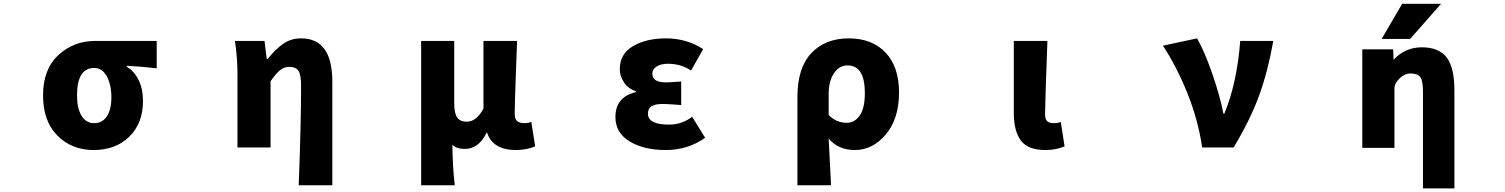

<svg xmlns="http://www.w3.org/2000/svg" viewBox="-20 -788 8040 1026"><path d="M210 -278.3Q210 -418 292 -493.7Q374 -569.3 489.3 -569.3H817.4V-422.9Q724.6 -433.6 657.2 -436.5V-431.6Q698.2 -407.2 721.2 -359.4Q744.1 -311.5 744.1 -249Q744.1 -128.9 670.9 -57.6Q597.7 13.7 480.5 13.7Q363.3 13.7 286.6 -63.5Q210 -140.6 210 -278.3ZM575.2 -267.6Q575.2 -335 550.8 -379.9Q526.4 -424.8 483.4 -424.8Q391.6 -424.8 391.6 -278.3Q391.6 -208 416 -168.9Q440.4 -129.9 483.4 -129.9Q526.4 -129.9 550.8 -166Q575.2 -202.1 575.2 -267.6Z M1755.9 202.1H1576.2Q1588.9 -126 1588.9 -330.1Q1588.9 -387.7 1575.2 -409.2Q1561.5 -430.7 1525.4 -430.7Q1498 -430.7 1475.6 -412.1Q1453.1 -393.6 1425.8 -353.5V0H1249V-391.6Q1249 -480.5 1235.4 -569.3H1393.6L1405.3 -472.7H1410.2Q1452.1 -525.4 1493.7 -554.2Q1535.2 -583 1588.9 -583Q1755.9 -583 1755.9 -351.6Z M2230.5 202.1V-569.3H2407.2V-239.3Q2407.2 -182.6 2422.9 -160.2Q2438.5 -137.7 2473.6 -137.7Q2526.4 -137.7 2563.5 -208V-569.3H2743.2Q2742.2 -539.1 2736.3 -384.8Q2730.5 -230.5 2730.5 -177.7Q2730.5 -151.4 2743.7 -140.6Q2756.8 -129.9 2783.2 -129.9Q2802.7 -129.9 2819.3 -136.7L2839.8 -5.9Q2793.9 13.7 2737.3 13.7Q2613.3 13.7 2583 -79.1H2580.1Q2539.1 7.8 2462.9 7.8Q2418.9 7.8 2397.5 -14.6Q2398.4 101.6 2410.2 202.1Z M3537.1 13.7Q3420.9 13.7 3344.7 -32.2Q3268.6 -78.1 3268.6 -163.1Q3268.6 -269.5 3377.9 -295.9V-300.8Q3336.9 -313.5 3314.5 -347.7Q3292 -381.8 3292 -418.9Q3292 -500 3362.8 -541.5Q3433.6 -583 3539.1 -583Q3649.4 -583 3737.3 -525.4L3672.9 -411.1Q3618.2 -447.3 3549.8 -447.3Q3511.7 -447.3 3488.8 -432.6Q3465.8 -418 3465.8 -393.6Q3465.8 -347.7 3539.1 -347.7Q3554.7 -347.7 3620.1 -352.5V-226.6Q3609.4 -227.5 3588.9 -229Q3568.4 -230.5 3551.8 -231.4Q3535.2 -232.4 3521.5 -232.4Q3480.5 -232.4 3461.4 -220.2Q3442.4 -208 3442.4 -180.7Q3442.4 -122.1 3555.7 -122.1Q3624 -122.1 3678.7 -164.1L3748 -51.8Q3656.2 13.7 3537.1 13.7Z M4241.2 202.1V-269.5Q4241.2 -425.8 4315.9 -504.4Q4390.6 -583 4515.6 -583Q4640.6 -583 4712.4 -506.8Q4784.2 -430.7 4784.2 -293.9Q4784.2 -153.3 4713.9 -69.8Q4643.6 13.7 4547.9 13.7Q4459 13.7 4408.2 -47.9Q4413.1 38.1 4420.9 202.1ZM4504.9 -131.8Q4546.9 -131.8 4574.2 -170.9Q4601.6 -210 4601.6 -291Q4601.6 -438.5 4508.8 -438.5Q4464.8 -438.5 4436.5 -396.5Q4408.2 -354.5 4408.2 -287.1V-173.8Q4448.2 -131.8 4504.9 -131.8Z M5566.4 13.7Q5472.7 13.7 5435.1 -37.1Q5397.5 -87.9 5397.5 -184.6V-569.3H5577.1Q5564.5 -229.5 5564.5 -177.7Q5564.5 -150.4 5576.2 -140.1Q5587.9 -129.9 5613.3 -129.9Q5633.8 -129.9 5648.4 -136.7L5668.9 -5.9Q5623 13.7 5566.4 13.7Z M6572.3 0H6404.3Q6381.8 -149.4 6324.7 -291Q6267.6 -432.6 6194.3 -543.9L6377 -583Q6418 -510.7 6459 -391.6Q6500 -272.5 6517.6 -180.7H6522.5Q6589.8 -341.8 6607.4 -569.3H6784.2Q6755.9 -409.2 6709.5 -280.3Q6663.1 -151.4 6572.3 0Z M7472.7 -767.6H7680.7L7515.6 -580.1H7363.3ZM7577.1 -535.2Q7668.9 -535.2 7710.4 -481.4Q7752 -427.7 7752 -303.7V218.8H7584V-298.8Q7584 -355.5 7569.8 -375.5Q7555.7 -395.5 7517.6 -395.5Q7486.3 -395.5 7459 -369.1Q7431.6 -342.8 7431.6 -314.5V2H7259.8V-524.4H7424.8L7426.8 -468.8Q7489.3 -535.2 7577.1 -535.2Z"/></svg>

Font: GenEi Gothic M Heavy
Style: Regular
Weight: 800
Designer: o_tamon (Modified); [Source Han Sans]
Ryoko NISHIZUKA  (kana & ideographs); Paul D. Hunt (Latin, Greek & Cyrillic); Wenl
Version: Version 1.1a;Original Version 1.004